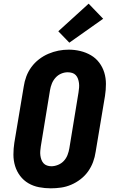

<svg xmlns="http://www.w3.org/2000/svg" viewBox="-20 -1016 640 1044"><path d="M256 8Q224 8 192.5 2Q161 -4 134.5 -19.5Q108 -35 89.5 -59.5Q71 -84 62 -113.5Q53 -143 53 -175.5Q53 -208 58 -240L109 -545Q113 -573 123 -600Q133 -627 150.5 -651Q168 -675 192 -693.5Q216 -712 243 -723.5Q270 -735 297.5 -740.5Q325 -746 354 -746Q386 -746 417 -738.5Q448 -731 474.5 -715.5Q501 -700 519.5 -675.5Q538 -651 547 -621.5Q556 -592 556 -559.5Q556 -527 551 -495L500 -190Q496 -162 486 -135Q476 -108 459 -84Q442 -60 418 -41.5Q394 -23 367 -11.5Q340 0 312 4Q284 8 256 8ZM259 -112Q277 -112 295.5 -119.5Q314 -127 327 -141Q340 -155 347 -173Q354 -191 357 -209L407 -514Q409 -527 410 -539.5Q411 -552 409.5 -564Q408 -576 404 -587.5Q400 -599 392 -607.5Q384 -616 372.5 -619.5Q361 -623 348 -623Q330 -623 312.5 -615.5Q295 -608 282 -593.5Q269 -579 262 -561.5Q255 -544 252 -526L202 -221Q200 -208 199 -195.5Q198 -183 199.5 -171Q201 -159 205 -148Q209 -137 216.5 -128.5Q224 -120 235.5 -116Q247 -112 259 -112ZM357 -784 297 -846 462 -996 541 -914Z"/></svg>

Font: Iosevka Curly Slab HvExObl
Style: Regular
Weight: 900
Width: 7
Italic angle: -9°
Monospace: yes
Designer: Belleve Invis
Foundry: Belleve Invis
Version: Version 11.1.0; ttfautohint (v1.8.3)